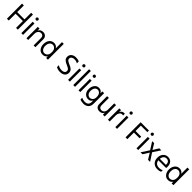

<svg xmlns="http://www.w3.org/2000/svg" viewBox="767 -3320 6114 6114"><g transform="rotate(45 3824.5 -263.0)"><path d="M571 3H490V-305H160V3H78V-677H160V-378H490V-677H571Z M806 3H727V-509H806ZM803 -706.5Q818 -691 818 -669Q818 -647 803 -632.5Q788 -618 766 -618Q744 -618 729 -632.5Q714 -647 714 -669Q714 -691 729 -706.5Q744 -722 766 -722Q788 -722 803 -706.5Z M1361 3H1281V-328Q1281 -385 1252 -415Q1223 -445 1177 -445Q1119 -445 1077.5 -400Q1036 -355 1036 -277V3H957V-509H1036V-420Q1081 -516 1197 -516Q1271 -516 1316 -470.5Q1361 -425 1361 -349Z M1552 -247Q1552 -165 1592.5 -113.5Q1633 -62 1695 -62Q1757 -62 1801 -108.5Q1845 -155 1845 -257Q1845 -353 1799.5 -399Q1754 -445 1699 -445Q1636 -445 1594 -394Q1552 -343 1552 -247ZM1925 3H1845V-73Q1791 10 1688 10Q1586 10 1528 -65.5Q1470 -141 1470 -248Q1470 -369 1531.5 -443Q1593 -517 1690 -517Q1790 -517 1845 -431V-710H1925Z M2696 -178Q2696 -89 2634.5 -40Q2573 9 2476 9Q2369 9 2295 -34V-121Q2368 -67 2474 -67Q2537 -67 2573.5 -94.5Q2610 -122 2610 -176Q2610 -198 2601.5 -215.5Q2593 -233 2573 -248Q2553 -263 2535.5 -272.5Q2518 -282 2488 -295Q2481 -299 2470 -304Q2426 -323 2403.5 -335Q2381 -347 2350.5 -371Q2320 -395 2305.5 -426Q2291 -457 2291 -498Q2291 -585 2353 -634Q2415 -683 2509 -683Q2597 -683 2658 -651V-566Q2597 -606 2511 -606Q2450 -606 2413 -577Q2376 -548 2376 -502Q2376 -478 2386 -459Q2396 -440 2420.5 -423.5Q2445 -407 2461.5 -398.5Q2478 -390 2515 -373Q2550 -358 2567.5 -350Q2585 -342 2614 -323Q2643 -304 2658 -286.5Q2673 -269 2684.5 -240Q2696 -211 2696 -178Z M2911 3H2832V-509H2911ZM2908 -706.5Q2923 -691 2923 -669Q2923 -647 2908 -632.5Q2893 -618 2871 -618Q2849 -618 2834 -632.5Q2819 -647 2819 -669Q2819 -691 2834 -706.5Q2849 -722 2871 -722Q2893 -722 2908 -706.5Z M3146 3H3066V-710H3146Z M3381 3H3302V-509H3381ZM3378 -706.5Q3393 -691 3393 -669Q3393 -647 3378 -632.5Q3363 -618 3341 -618Q3319 -618 3304 -632.5Q3289 -647 3289 -669Q3289 -691 3304 -706.5Q3319 -722 3341 -722Q3363 -722 3378 -706.5Z M3944 -39Q3944 78 3879 137Q3814 196 3713 196Q3620 196 3554 164V85Q3619 122 3705 122Q3779 122 3821.5 83Q3864 44 3864 -40V-97Q3813 -11 3714 -11Q3627 -11 3564.5 -75.5Q3502 -140 3502 -254Q3502 -369 3559.5 -442.5Q3617 -516 3709 -516Q3814 -516 3864 -424V-509H3944ZM3585 -257Q3585 -170 3627.5 -125.5Q3670 -81 3723 -81Q3779 -81 3821.5 -124Q3864 -167 3864 -251Q3864 -349 3822.5 -397Q3781 -445 3727 -445Q3661 -445 3623 -393Q3585 -341 3585 -257Z M4481 3H4401V-86Q4362 8 4242 8Q4166 8 4122 -36.5Q4078 -81 4078 -157V-509H4158V-177Q4158 -121 4186.5 -92Q4215 -63 4263 -63Q4326 -63 4363.5 -107.5Q4401 -152 4401 -227V-509H4481Z M4706 3H4627L4628 -509H4706V-419Q4746 -514 4845 -514Q4863 -514 4873 -512V-433Q4852 -440 4830 -440Q4777 -440 4741.5 -391Q4706 -342 4706 -277Z M5039 3H4960V-509H5039ZM5036 -706.5Q5051 -691 5051 -669Q5051 -647 5036 -632.5Q5021 -618 4999 -618Q4977 -618 4962 -632.5Q4947 -647 4947 -669Q4947 -691 4962 -706.5Q4977 -722 4999 -722Q5021 -722 5036 -706.5Z M5758 -293H5502V3H5420V-677H5794V-605H5502V-365H5758Z M5992 3H5913V-509H5992ZM5989 -706.5Q6004 -691 6004 -669Q6004 -647 5989 -632.5Q5974 -618 5952 -618Q5930 -618 5915 -632.5Q5900 -647 5900 -669Q5900 -691 5915 -706.5Q5930 -722 5952 -722Q5974 -722 5989 -706.5Z M6182 3H6094L6265 -260L6105 -510H6196L6311 -319L6429 -510H6519L6354 -259L6526 3H6434L6309 -199Z M6997 -23Q6937 7 6852 7Q6736 7 6665 -64Q6594 -135 6594 -251Q6594 -373 6657.5 -444Q6721 -515 6821 -515Q6916 -515 6973 -453.5Q7030 -392 7030 -279Q7030 -246 7025 -220H6676Q6684 -144 6733 -103.5Q6782 -63 6861 -63Q6946 -63 6997 -98ZM6821 -446Q6763 -446 6723 -404.5Q6683 -363 6676 -286H6950V-306Q6950 -370 6916 -408Q6882 -446 6821 -446Z M7202 -247Q7202 -165 7242.5 -113.5Q7283 -62 7345 -62Q7407 -62 7451 -108.5Q7495 -155 7495 -257Q7495 -353 7449.5 -399Q7404 -445 7349 -445Q7286 -445 7244 -394Q7202 -343 7202 -247ZM7575 3H7495V-73Q7441 10 7338 10Q7236 10 7178 -65.5Q7120 -141 7120 -248Q7120 -369 7181.5 -443Q7243 -517 7340 -517Q7440 -517 7495 -431V-710H7575Z"/></g></svg>

Font: Hind Siliguri Fixed
Style: Regular
Weight: 400
Designer: Jyotish Sonowal
Foundry: Indian Type Foundry
Version: Version 1.001;October 28, 2021;FontCreator 12.0.0.2565 64-bi